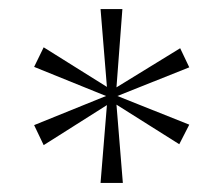

<svg xmlns="http://www.w3.org/2000/svg" viewBox="-20 -793 491 422"><path d="M201 -391H250L236 -563L374 -476L396 -519L238 -582L396 -645L376 -687L236 -601L249 -773H201L215 -602L76 -689L55 -646L213 -582L55 -518L76 -474L215 -562Z"/></svg>

Font: Noto Serif Telugu ExtraLight
Style: Regular
Weight: 200
Designer: Jelle Bosma - Monotype Design Team
Foundry: Monotype Imaging Inc.
Version: Version 2.005